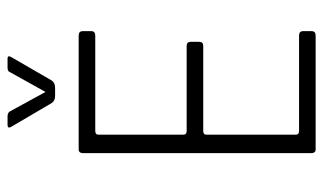

<svg xmlns="http://www.w3.org/2000/svg" viewBox="-198 -678 876 521"><g transform="rotate(-90 240.5 -418.0)"><path d="M240 -707Q227 -707 221 -716L157 -825Q150 -836 162 -836H185Q194 -836 198 -830L251 -733L305 -830Q307 -836 317 -836H341Q352 -836 345 -825L282 -716Q276 -707 262 -707ZM404 0H95Q85 0 85 -12V-631Q85 -643 95 -643H404Q416 -643 416 -632V-609Q416 -598 404 -598H145Q135 -598 135 -589V-359Q135 -350 145 -350H376Q387 -350 387 -339V-316Q387 -305 376 -305H145Q135 -305 135 -296V-54Q135 -45 145 -45H404Q416 -45 416 -34V-11Q416 0 404 0Z"/></g></svg>

Font: Rajdhani
Style: Regular
Weight: 400
Designer: Satya Rajpurohit, Jyotish Sonowal
Foundry: Indian Type Foundry
Version: Version 1.201;PS 1.0;hotconv 1.0.78;makeotf.lib2.5.61930; tt